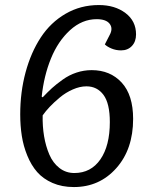

<svg xmlns="http://www.w3.org/2000/svg" viewBox="-20 -735 607 769"><path d="M376 -714.8Q302.7 -714.8 242.7 -679.9Q182.6 -645 143.3 -585Q104 -524.9 82.5 -445.6Q61 -366.2 61 -276.9Q61 -231 67.4 -190.4Q73.7 -149.9 89.4 -111.6Q105 -73.2 128.9 -45.9Q152.8 -18.6 190.4 -2.2Q228 14.2 275.9 14.2Q378.4 14.2 445.8 -61.5Q513.2 -137.2 513.2 -258.8Q513.2 -354.5 467.3 -404.3Q421.4 -454.1 347.2 -454.1Q315.9 -454.1 286.4 -444.3Q256.8 -434.6 230.7 -415.8Q204.6 -397 188.2 -382.1Q171.9 -367.2 150.9 -345.2L147 -348.1Q155.8 -431.2 184.1 -500.7Q212.4 -570.3 260.7 -614.3Q309.1 -658.2 367.2 -658.2Q405.3 -658.2 419.4 -639.4Q433.6 -620.6 418.9 -594.2L399.9 -557.1Q409.2 -547.9 427 -540.5Q444.8 -533.2 464.8 -533.2Q491.7 -533.2 508.3 -550.8Q524.9 -568.4 524.9 -597.2Q524.9 -650.9 482.4 -682.9Q439.9 -714.8 376 -714.8ZM419.9 -246.1Q419.9 -151.4 382.1 -96.7Q344.2 -42 277.8 -42Q243.7 -42 217.8 -62.3Q191.9 -82.5 177.5 -116.2Q163.1 -149.9 156.5 -189.7Q149.9 -229.5 150.9 -272.9Q162.6 -289.6 179.4 -307.4Q196.3 -325.2 219.7 -344.7Q243.2 -364.3 271.5 -376.7Q299.8 -389.2 326.2 -389.2Q369.1 -389.2 394.5 -355Q419.9 -320.8 419.9 -246.1Z"/></svg>

Font: Literata Book
Style: Italic
Weight: 400
Italic angle: -3°
Designer: Latin by Veronika Burian and Jose Scaglione. Greek by Irene Vlachou. Cyrillic by Vera Evstafieva
Foundry: TypeTogether
Version: Version 1.003;PS 001.003;hotconv 1.0.88;makeotf.lib2.5.64775